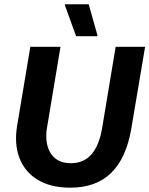

<svg xmlns="http://www.w3.org/2000/svg" viewBox="-20 -870 702 902"><path d="M310 11.7Q219.2 11.7 158.3 -24.6Q97.5 -60.8 71.7 -127.1Q45.8 -193.3 60.8 -281.7L122.5 -650H264.2L200 -265Q195.8 -240 198.3 -211.7Q200.8 -183.3 212.9 -158.8Q225 -134.2 249.6 -118.8Q274.2 -103.3 313.3 -103.3Q374.2 -103.3 410.4 -145.8Q446.7 -188.3 460 -269.2L523.3 -650H661.7L596.7 -265Q573.3 -127.5 502.5 -57.9Q431.7 11.7 310 11.7ZM337.5 -700 285 -845V-850H396.7L437.5 -705V-700Z"/></svg>

Font: Familjen Grotesk
Style: Bold Italic
Weight: 700
Italic angle: -9.46201°
Designer: Anders Wikstroem, Jonas Baeckman, Matilda Gysing, Kristian Moeller
Foundry: Familjen STHLM AB
Version: Version 2.002; ttfautohint (v1.8.4.7-5d5b)